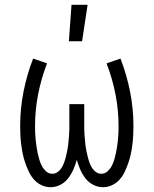

<svg xmlns="http://www.w3.org/2000/svg" viewBox="-20 -772 640 800"><path d="M191 8Q171 8 153 -0.5Q135 -9 122 -23.5Q109 -38 100.5 -56Q92 -74 85.5 -92.5Q79 -111 75 -130Q71 -149 68.5 -168.5Q66 -188 65 -207.5Q64 -227 64 -247Q64 -319 78 -390Q92 -461 118 -528L176 -508Q152 -446 139 -380Q126 -314 126 -247Q126 -232 126.5 -218Q127 -204 128.5 -190Q130 -176 132 -162Q134 -148 137 -134Q140 -120 144 -106.5Q148 -93 154.5 -80.5Q161 -68 172 -58Q183 -48 198 -48Q210 -48 220 -55Q230 -62 236.5 -72.5Q243 -83 247 -94Q251 -105 254 -117Q257 -129 259.5 -140.5Q262 -152 263.5 -164Q265 -176 266 -188Q267 -200 268 -212Q269 -224 269 -236Q269 -248 269 -260V-338H331V-260Q331 -248 331 -236Q331 -224 332 -212Q333 -200 334 -188Q335 -176 336.5 -164Q338 -152 340.5 -140.5Q343 -129 346 -117Q349 -105 353 -94Q357 -83 363.5 -72.5Q370 -62 380 -55Q390 -48 402 -48Q417 -48 428 -58Q439 -68 445.5 -80.5Q452 -93 456 -106.5Q460 -120 463 -134Q466 -148 468 -162Q470 -176 471.5 -190Q473 -204 473.5 -218Q474 -232 474 -247Q474 -314 461 -380Q448 -446 424 -508L482 -528Q508 -461 522 -390Q536 -319 536 -247Q536 -227 535 -207.5Q534 -188 531.5 -168.5Q529 -149 525 -130Q521 -111 514.5 -92.5Q508 -74 499.5 -56Q491 -38 478 -23.5Q465 -9 447 -0.5Q429 8 409 8Q388 8 368.5 -2Q349 -12 336 -29Q323 -46 314.5 -65.5Q306 -85 300 -106Q294 -85 285.5 -65.5Q277 -46 264 -29Q251 -12 231.5 -2Q212 8 191 8ZM267 -600 278 -752H345L322 -600Z"/></svg>

Font: Iosevka Light Extended
Style: Regular
Weight: 300
Width: 7
Monospace: yes
Designer: Belleve Invis
Foundry: Belleve Invis
Version: Version 32.5.0; ttfautohint (v1.8.4)